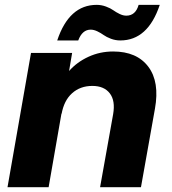

<svg xmlns="http://www.w3.org/2000/svg" viewBox="-20 -778 714 798"><path d="M396 0 450.2 -303.2Q460 -359.4 436.3 -390.1Q412.6 -420.9 363.8 -420.9Q313.5 -420.9 279.5 -390.4Q245.6 -359.9 235.8 -303.2V-308.1L182.1 0H11.2L108.9 -558.1H279.8L267.1 -482.9Q299.8 -520 347.7 -542Q395.5 -564 450.2 -564Q548.8 -564 596.4 -500.7Q644 -437.5 624 -326.2L565.9 0ZM217.8 -609.9Q267.1 -757.8 381.8 -757.8Q401.9 -757.8 420.7 -750.7Q439.5 -743.7 450.9 -735.4Q462.4 -727.1 477.1 -720Q491.7 -712.9 504.9 -712.9Q543.5 -712.9 556.2 -757.8H644Q594.7 -609.9 480 -609.9Q460 -609.9 441.2 -616.9Q422.4 -624 410.9 -632.3Q399.4 -640.6 384.8 -647.7Q370.1 -654.8 356.9 -654.8Q321.8 -654.8 305.2 -609.9Z"/></svg>

Font: Poppins
Style: Bold Italic
Weight: 700
Italic angle: -10°
Designer: Ninad Kale (Devanagari), Jonny Pinhorn (Latin)
Foundry: Indian Type Foundry
Version: Version 3.200;PS 1.000;hotconv 16.6.54;makeotf.lib2.5.65590